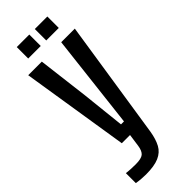

<svg xmlns="http://www.w3.org/2000/svg" viewBox="-308 -775 1008 1008"><g transform="rotate(-45 196.5 -270.5)"><path d="M117 0 22 -600H123L158 -315L184 -73H206L234 -315L267 -600H368L266 64Q258 112 241 143.5Q224 175 188.5 190.5Q153 206 91 206Q76 206 57 204.5Q38 203 21 200V126Q34 128 54 129Q74 130 90 130Q132 130 147.5 117Q163 104 168 71L178 0ZM218 -662V-747H311V-662ZM84 -662V-747H177V-662Z"/></g></svg>

Font: Big Shoulders Text SemiBold
Style: Regular
Weight: 600
Designer: Patric King
Foundry: XO Type Co
Version: Version 1.000; ttfautohint (v1.8.2)